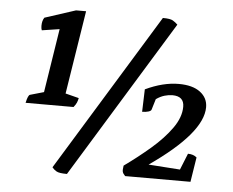

<svg xmlns="http://www.w3.org/2000/svg" viewBox="-49 -713 951 782"><g transform="rotate(5 426.5 -321.5)"><path d="M59 -262Q66 -294 74 -296L130 -312L171 -573L99 -562Q96 -569 96 -580Q96 -601 105 -614L231 -655H272L218 -314L273 -300Q271 -290 267.5 -281.5Q264 -273 255 -262ZM252 12Q220 12 209 5.5Q198 -1 191 -10L586 -655Q616 -655 627 -648.5Q638 -642 647 -633ZM489 0Q480 -9 478 -16.5Q476 -24 479 -42Q535 -82 585.5 -125.5Q636 -169 668 -214Q700 -259 700 -302Q700 -345 652 -345Q637 -345 620 -340Q603 -335 586 -323L573 -280Q572 -274 561 -270.5Q550 -267 535 -267L538 -359Q610 -393 674 -393Q731 -393 762 -369.5Q793 -346 793 -308Q793 -203 580 -55L709 -46L736 -113Q758 -113 772 -101L756 0Z"/></g></svg>

Font: Petrona Medium
Style: Italic
Weight: 500
Italic angle: -9°
Designer: Ringo R. Seeber
Foundry: Ringo R. Seeber
Version: Version 2.001; ttfautohint (v1.8.3)